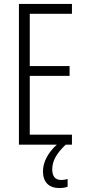

<svg xmlns="http://www.w3.org/2000/svg" viewBox="-20 -734 432 974"><path d="M245 126C245 83 265 46 313 0H345V-51H131V-349H333V-399H131V-664H345V-714H76V0H268C224 40 198 88 198 135C198 190 228 220 282 220C299 220 313 217 323 213V174C316 176 304 179 290 179C261 179 245 161 245 126Z"/></svg>

Font: Noto Sans Lao ExtraCondensed Light
Style: Regular
Weight: 300
Width: 2
Designer: Monotype Design Team
Foundry: Monotype Imaging Inc.
Version: Version 2.003